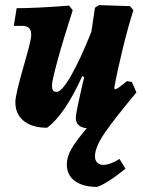

<svg xmlns="http://www.w3.org/2000/svg" viewBox="-20 -489 558 750"><path d="M447 132 470 170Q399 228 359 241Q304 241 272.5 218Q241 195 241 153Q241 124 259 92.5Q277 61 319 12Q276 8 276 -30Q276 -47 309 -189L301 -191Q233 -41 164 10Q106 10 73 -16.5Q40 -43 40 -90Q40 -119 72 -229Q83 -267 92.5 -303Q102 -339 102 -354Q102 -388 66 -388H34L45 -457Q120 -457 250 -467L264 -449Q227 -334 205 -253.5Q183 -173 183 -156Q183 -142 187 -136Q191 -130 201 -130Q221 -130 257 -192.5Q293 -255 337 -365L351 -459L367 -469L488 -465L501 -449Q480 -383 459 -297Q438 -211 426 -144L430 -140Q437 -142 448 -150Q459 -158 476 -172L495 -169L513 -128Q426 -24 388.5 31Q351 86 351 122Q351 137 359.5 146Q368 155 383 155Q410 155 447 132Z"/></svg>

Font: Alegreya ExtraBold
Style: Italic
Weight: 800
Italic angle: -7°
Designer: Juan Pablo del Peral
Foundry: Huerta Tipografica
Version: Version 2.007; ttfautohint (v1.6)